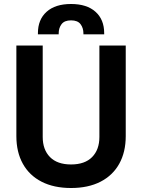

<svg xmlns="http://www.w3.org/2000/svg" viewBox="-20 -928 712 962"><path d="M62 -246V-700H194V-242Q194 -178 230.5 -141Q267 -104 336 -104Q405 -104 441.5 -141Q478 -178 478 -242V-700H610V-246Q610 -166 577.5 -107.5Q545 -49 483.5 -17.5Q422 14 336 14Q250 14 188.5 -17.5Q127 -49 94.5 -107.5Q62 -166 62 -246ZM170 -756V-762Q170 -830 213.5 -869Q257 -908 336 -908Q415 -908 458.5 -869Q502 -830 502 -762V-756H398V-760Q398 -788 383.5 -807Q369 -826 336 -826Q303 -826 288.5 -807Q274 -788 274 -760V-756Z"/></svg>

Font: Space 7353
Style: Regular
Weight: 400
Designer: Christine Claussen + Ruben Lyon  (Space 7353)
Version: Version 1.000;FEAKit 1.0